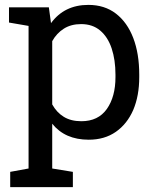

<svg xmlns="http://www.w3.org/2000/svg" viewBox="-20 -558 624 781"><path d="M192.4 -54.7V127.4L276.4 141.1V203.1H21.5V141.1L96.2 127.4V-452.6L16.6 -466.3V-528.3H178.7L187.5 -463.9Q241.7 -538.1 339.4 -538.1Q405.3 -538.1 451.2 -502.9Q497.6 -467.3 522 -403.6Q546.4 -339.8 546.4 -254.4V-244.1Q546.4 -168.5 522 -110.8Q497.1 -53.7 451.2 -21.7Q405.3 10.3 340.8 10.3Q244.6 10.3 192.4 -54.7ZM311 -64.9Q379.4 -64.9 414.6 -114.7Q449.7 -164.6 449.7 -244.1V-254.4Q449.7 -314.5 434.1 -361.3Q418.5 -407.7 387.5 -433.8Q356.4 -460 310.1 -460Q269 -460 239.7 -441.4Q210.4 -422.9 192.4 -390.6V-133.3Q210.4 -100.6 239.5 -82.8Q268.6 -64.9 311 -64.9Z"/></svg>

Font: Suwannaphum
Style: Regular
Weight: 400
Designer: Danh Hong
Version: Version 8.002; ttfautohint (v1.8.3)